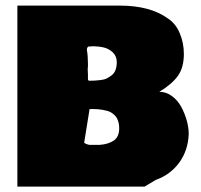

<svg xmlns="http://www.w3.org/2000/svg" viewBox="-20 -698 728 696"><path d="M557.6 -365.2Q582.5 -365.2 603.5 -349.6Q624.5 -334 637.2 -310.3Q649.9 -286.6 657 -261Q664.1 -235.4 664.1 -212.9Q662.1 -153.3 630.1 -109.1Q598.1 -64.9 544.9 -45.9L503.9 -21.5H43V-677.7H414.1Q524.4 -677.7 588.9 -630.9Q617.2 -612.3 631.8 -577.1Q646.5 -542 646.5 -502.9Q646.5 -453.1 624.8 -422.9Q603 -392.6 557.6 -365.2ZM304.7 -302.7 285.2 -181.2Q285.2 -179.2 292 -176.5Q298.8 -173.8 303.7 -172.9H341.8Q373.5 -175.3 392.8 -188.7Q412.1 -202.1 412.1 -233.4Q412.1 -244.6 409.7 -253.9Q407.2 -263.2 403.6 -270Q399.9 -276.9 393.6 -282.2Q387.2 -287.6 381.6 -291Q376 -294.4 366.7 -296.6Q357.4 -298.8 351.3 -300Q345.2 -301.3 335.2 -302Q325.2 -302.7 319.8 -302.7Q314.5 -302.7 304.7 -302.7ZM294.9 -517.6Q298.8 -495.6 298.8 -466.8V-457Q298.8 -455.6 298.3 -452.1Q297.9 -448.7 297.9 -447.3Q297.9 -445.3 298.3 -438.7Q298.8 -432.1 298.8 -427.7V-412.1Q298.8 -406.7 302.7 -405.3Q315.4 -405.3 322.8 -405.8Q330.1 -406.2 344 -407.7Q357.9 -409.2 366.7 -413.6Q375.5 -418 384.8 -425Q394 -432.1 398.7 -444.3Q403.3 -456.5 403.3 -472.7Q403.3 -494.6 388.7 -508.3Q374 -522 355.5 -526.1Q336.9 -530.3 313.5 -530.3Q311.5 -529.3 302.7 -529.3V-530.3Q294.9 -527.3 294.9 -517.6Z"/></svg>

Font: Bowlby One SC
Style: Regular
Weight: 400
Width: 1
Version: Version 1.2